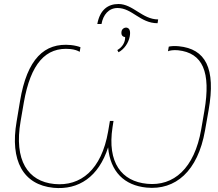

<svg xmlns="http://www.w3.org/2000/svg" viewBox="-20 -934 1090 959"><path d="M247 4C373 16 473 -51 520 -198C531 -76 601 -8 712 3C856 17 968 -78 1004 -282L1022 -384C1059 -594 1006 -690 873 -703C854 -705 834 -704 823 -701L819 -678C828 -682 846 -685 869 -683C993 -670 1034 -574 1001 -381L985 -288C951 -92 847 -3 715 -16C587 -28 515 -122 542 -298L547 -330H529L520 -277C487 -86 383 -2 251 -15C119 -28 49 -133 83 -329L99 -422C133 -616 208 -701 332 -689C352 -687 369 -681 378 -675L382 -698C373 -702 354 -707 334 -709C202 -722 115 -640 80 -429L63 -327C29 -131 96 -11 247 4ZM466 -814H487C495 -860 523 -894 567 -894C640 -894 680 -818 767 -818L770 -837C691 -837 644 -914 572 -914C519 -914 479 -885 466 -814ZM566 -684 572 -673C600 -688 622 -719 628 -752C633 -779 627 -794 612 -796C600 -797 589 -789 587 -777C584 -759 592 -750 605 -749C606 -723 591 -698 566 -684Z"/></svg>

Font: Fixel Text 20240404 Thin
Style: Italic
Weight: 100
Width: 4
Italic angle: -10°
Designer: AlfaBravo + MacPaw
Foundry: Kyrylo Tkachov, Marchela Mozhyna, Serhii Makarenko, Maria Weinstein, Zakhar Kryvoshyya
Version: Version 1.211;Glyphs 3.2 (3225)